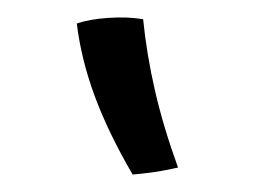

<svg xmlns="http://www.w3.org/2000/svg" viewBox="-20 -772 300 220"><path d="M144 -750Q148 -710 157.5 -668.5Q167 -627 184 -580Q166 -576 154.5 -574.5Q143 -573 132 -572Q104 -620 88.5 -662Q73 -704 68 -745Q82 -750 104 -751.5Q126 -753 144 -750Z"/></svg>

Font: Atma
Style: Regular
Weight: 400
Designer: Gregori Vincens, Jeremie Hornus, Riccardo Olocco, Yoann Minet.
Foundry: black foundry
Version: Version 1.102;PS 1.100;hotconv 1.0.86;makeotf.lib2.5.63406